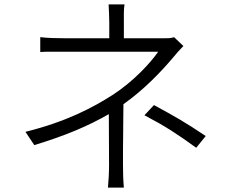

<svg xmlns="http://www.w3.org/2000/svg" viewBox="-20 -813 1040 868"><path d="M536 -68C536 -108 536 -170 537 -230V-241C537 -277 538 -312 538 -342C632 -408 710 -491 760 -550C775 -568 792 -588 809 -605L767 -645C752 -639 733 -640 711 -640H540V-711C540 -738 539 -772 543 -793H471C472 -771 474 -738 474 -711V-640H275C241 -640 193 -641 162 -645V-578C192 -580 243 -579 280 -579H695C660 -528 582 -444 491 -385C399 -326 280 -263 95 -217L135 -157C276 -200 376 -242 472 -297C472 -227 473 -128 473 -68C473 -33 471 5 468 35H540C537 4 536 -33 536 -68ZM910 -198C818 -260 770 -287 676 -338L633 -292C728 -242 780 -208 867 -145L910 -198Z"/></svg>

Font: Glow Sans SC Normal
Style: Regular
Weight: 400
Designer: Ryoko NISHIZUKA (kana, bopomofo & ideographs); Paul D. Hunt (Latin, Greek & Cyrillic); Sandoll Communications, Soo-young
Version: Version 0.93